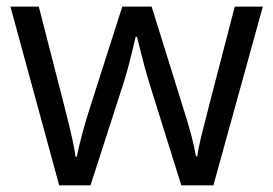

<svg xmlns="http://www.w3.org/2000/svg" viewBox="-20 -555 818 575"><path d="M522.9 0 424.8 -314Q415.5 -342.8 390.1 -444.8H386.2Q366.7 -359.4 352.1 -313L251 0H157.2L11.2 -535.2H96.2Q147.9 -333.5 175 -228Q202.1 -122.6 206.1 -85.9H210Q215.3 -113.8 227.3 -158Q239.3 -202.1 248 -228L346.2 -535.2H434.1L529.8 -228Q557.1 -144 566.9 -86.9H570.8Q572.8 -104.5 581.3 -141.1Q589.8 -177.7 683.1 -535.2H767.1L619.1 0Z"/></svg>

Font: f02698313
Style: Regular
Weight: 400
Foundry: Ascender Corporation
Version: Version 1.10